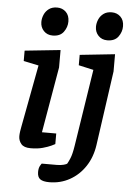

<svg xmlns="http://www.w3.org/2000/svg" viewBox="-59 -763 674 977"><g transform="rotate(5 277.5 -274.5)"><path d="M120 6Q86 6 72 -11Q58 -28 58 -50Q58 -61 60 -75Q62 -89 64 -98L124 -417L47 -433V-486L229 -505V-416L171 -80H244V-26Q241 -24 225 -16.5Q209 -9 182.5 -1.5Q156 6 120 6ZM182 -575Q154 -575 136.5 -593.5Q119 -612 119 -639Q119 -658 127 -676.5Q135 -695 151.5 -707Q168 -719 193 -719Q220 -719 238 -701.5Q256 -684 256 -653Q256 -624 238 -599.5Q220 -575 182 -575ZM230 170Q198 170 183.5 159.5Q169 149 169 123Q169 103 176 91Q183 79 184 79H260Q281 79 295.5 75Q310 71 313 68Q318 60 327 39Q336 18 343 -27L404 -419L328 -436V-489L507 -508V-420L453 -39Q444 23 413 70Q382 117 334.5 143.5Q287 170 230 170ZM461 -575Q433 -575 415.5 -593.5Q398 -612 398 -639Q398 -658 406 -676.5Q414 -695 430.5 -707Q447 -719 472 -719Q499 -719 517 -701.5Q535 -684 535 -653Q535 -624 517 -599.5Q499 -575 461 -575Z"/></g></svg>

Font: Faustina SemiBold
Style: Italic
Weight: 600
Italic angle: -8°
Designer: Alfonso Garcia
Foundry: http://www.omnibus-type.com
Version: Version 1.200